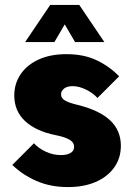

<svg xmlns="http://www.w3.org/2000/svg" viewBox="-20 -741 527 780"><path d="M118 -159Q136 -139 165.5 -125Q195 -111 228 -111Q252 -111 266.5 -119.5Q281 -128 281 -144Q281 -163 261.5 -174Q242 -185 206 -192Q126 -208 82 -249Q38 -290 38 -353Q38 -401 63.5 -439Q89 -477 136.5 -499Q184 -521 250 -521Q320 -521 372 -496.5Q424 -472 464 -431L376 -343Q358 -363 329.5 -377Q301 -391 275 -391Q252 -391 240 -381Q228 -371 228 -358Q228 -342 244.5 -332.5Q261 -323 295 -315Q384 -293 427.5 -252Q471 -211 471 -149Q471 -98 443.5 -60Q416 -22 368 -1.5Q320 19 256 19Q185 19 128 -6Q71 -31 30 -71ZM184 -721H302L404 -570H285L243 -642L201 -570H82Z"/></svg>

Font: Moderustic ExtraBold
Style: Regular
Weight: 800
Designer: Tural Alisoy
Foundry: TAFT Foundry
Version: Version 2.120